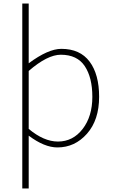

<svg xmlns="http://www.w3.org/2000/svg" viewBox="-20 -814 635 1077"><path d="M141 -416V-91Q226 -20 305 -20Q389 -20 443.5 -90.5Q498 -161 498 -271Q498 -379 455.5 -443Q413 -507 321 -507Q246 -507 141 -416ZM105 243V-794H141V-459Q250 -540 324 -540Q429 -540 482.5 -468.5Q536 -397 536 -271Q536 -141 468 -64Q400 13 302 13Q229 13 141 -53V243Z"/></svg>

Font: Noto Sans Korean Thin
Style: Regular
Weight: 250
Designer: Ryoko NISHIZUKA  (kana & ideographs); Paul D. Hunt (Latin, Greek & Cyrillic); Wenlong ZHANG  (bopomofo); Sandoll Communi
Foundry: Adobe Systems Incorporated
Version: Version 1.0001;PS 1;hotconv 1.0.78;makeotf.lib2.5.61930